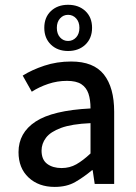

<svg xmlns="http://www.w3.org/2000/svg" viewBox="-20 -752 557 785"><path d="M203.6 12.2Q137.7 12.2 96.7 -26.4Q55.7 -64.9 55.7 -129.9Q55.7 -209 125.5 -254.9Q195.3 -300.8 350.1 -308.6Q350.1 -344.2 341.6 -369.4Q333 -394.5 312.3 -408Q291.5 -421.4 253.9 -421.4Q213.9 -421.4 177 -408.9Q140.1 -396.5 109.9 -377L72.8 -442.9Q109.9 -466.3 161.1 -483.4Q212.4 -500.5 271 -500.5Q362.8 -500.5 404.8 -447.3Q446.8 -394 446.8 -294.9V0H367.2L358.9 -56.2H356.4Q322.3 -27.8 287.6 -7.8Q252.9 12.2 203.6 12.2ZM231.9 -64.9Q265.1 -64.9 292.2 -80.3Q319.3 -95.7 350.1 -124.5V-248.5Q272.9 -245.1 229.5 -229Q186 -212.9 168 -188.7Q149.9 -164.6 149.9 -136.2Q149.9 -99.1 172.9 -82Q195.8 -64.9 231.9 -64.9ZM258.3 -543.5Q215.3 -543.5 188.2 -569.6Q161.1 -595.7 161.1 -638.2Q161.1 -681.2 188.2 -706.8Q215.3 -732.4 258.3 -732.4Q301.8 -732.4 329.1 -706.8Q356.4 -681.2 356.4 -638.2Q356.4 -595.7 329.1 -569.6Q301.8 -543.5 258.3 -543.5ZM258.3 -584.5Q277.8 -584.5 291.3 -599.1Q304.7 -613.8 304.7 -638.2Q304.7 -662.1 291.3 -676.8Q277.8 -691.4 258.3 -691.4Q238.8 -691.4 225.6 -676.8Q212.4 -662.1 212.4 -638.2Q212.4 -613.8 225.6 -599.1Q238.8 -584.5 258.3 -584.5Z"/></svg>

Font: Varta Light SemiBold
Style: Regular
Weight: 600
Version: Version 1.004